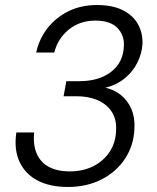

<svg xmlns="http://www.w3.org/2000/svg" viewBox="-20 -732 625 764"><path d="M250 12Q179 12 130 -13.5Q81 -39 58 -87.5Q35 -136 45 -205H116Q111 -156 126 -121Q141 -86 174.5 -68Q208 -50 257 -50Q311 -50 352 -71Q393 -92 417 -129Q441 -166 442 -215Q444 -259 423.5 -289Q403 -319 367 -334Q331 -349 285 -349H233L244 -409H296Q374 -409 422.5 -446.5Q471 -484 473 -550Q475 -592 447 -621Q419 -650 359 -650Q298 -650 254 -614.5Q210 -579 196 -523H124Q136 -578 169.5 -620.5Q203 -663 253 -687.5Q303 -712 366 -712Q427 -712 467.5 -692Q508 -672 528 -637.5Q548 -603 547 -558Q545 -520 527 -483.5Q509 -447 476.5 -420.5Q444 -394 400 -383Q435 -375 461.5 -353.5Q488 -332 502.5 -299Q517 -266 515 -223Q513 -155 478.5 -102Q444 -49 385 -18.5Q326 12 250 12Z"/></svg>

Font: DM Sans 16pt Light
Style: Italic
Weight: 300
Italic angle: -10°
Version: Version 4.004;gftools[0.9.30]